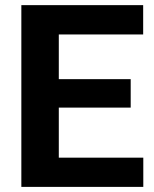

<svg xmlns="http://www.w3.org/2000/svg" viewBox="-20 -731 602 751"><path d="M540.5 -114.3V0H63.5V-710.9H540V-596.2H210V-421.4H491.2V-310.1H210V-114.3Z"/></svg>

Font: Vazirmatn RD UI
Style: Bold
Weight: 700
Designer: Saber Rastikerdar
Foundry: Saber Rastikerdar
Version: Version 33.003